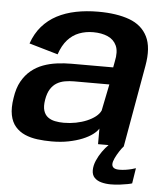

<svg xmlns="http://www.w3.org/2000/svg" viewBox="-54 -646 742 870"><g transform="rotate(5 317.0 -211.0)"><path d="M198 6Q240 6 275 -1Q310 -8 337.5 -19.2Q365 -30.5 383.2 -44.2Q401.5 -58 409 -71V0H526L592 -372.5Q607 -456.5 582.2 -506Q557.5 -555.5 500 -576.8Q442.5 -598 358 -598Q304 -598 256.8 -588.5Q209.5 -579 171 -558.8Q132.5 -538.5 104.2 -506Q76 -473.5 60 -427.5L191 -389.5Q205 -431 227.5 -456Q250 -481 279.5 -492.2Q309 -503.5 343.5 -503.5Q381.5 -503.5 409.5 -491.2Q437.5 -479 449.8 -452Q462 -425 452 -379.5L447 -352.5H257Q224.5 -352.5 191.8 -348.2Q159 -344 129.2 -333Q99.5 -322 75 -302Q50.5 -282 33.2 -251.2Q16 -220.5 9.5 -175.5Q2 -129.5 8.5 -97.2Q15 -65 32.8 -44.8Q50.5 -24.5 76.2 -13.2Q102 -2 133.2 2Q164.5 6 198 6ZM245.5 -83Q224.5 -83 205.8 -86.8Q187 -90.5 173.2 -100.8Q159.5 -111 153.5 -130Q147.5 -149 152.5 -179.5Q157.5 -209.5 169.2 -228.2Q181 -247 197.8 -257Q214.5 -267 234.8 -270.5Q255 -274 276.5 -274H436.5L412 -153Q405 -138 388.8 -125.2Q372.5 -112.5 350 -103Q327.5 -93.5 300.5 -88.2Q273.5 -83 245.5 -83ZM482 176.5Q503 176.5 523.2 174Q543.5 171.5 558.5 168.5Q573.5 165.5 578.5 163.5L589.5 93.5Q583.5 96 571 99.2Q558.5 102.5 543.5 104.8Q528.5 107 515 107Q497.5 107 489.5 101Q481.5 95 481.5 84.5Q481.5 73.5 489.2 57Q497 40.5 507.5 24.5Q518 8.5 526 0H457Q443.5 13 429.2 33Q415 53 405.2 75.8Q395.5 98.5 395.5 119.5Q395.5 141 407.5 153.5Q419.5 166 439.2 171.2Q459 176.5 482 176.5Z"/></g></svg>

Font: Anybody UltraCondensed Thin SemiBold
Style: Italic
Weight: 600
Italic angle: -10°
Version: Version 1.111